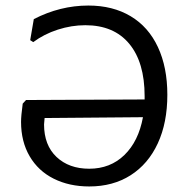

<svg xmlns="http://www.w3.org/2000/svg" viewBox="-20 -666 661 693"><path d="M584 -324Q584 -223 549.5 -148.5Q515 -74 451.5 -33.5Q388 7 302 7Q230 7 174 -21Q118 -49 87 -102Q56 -155 56 -226Q56 -248 62 -292L74 -305L502 -307V-319Q502 -441 446.5 -508Q391 -575 288 -575Q238 -575 188.5 -559Q139 -543 100 -514L89 -521L102 -597Q197 -646 299 -646Q387 -646 451.5 -607.5Q516 -569 550 -496Q584 -423 584 -324ZM496 -243 141 -240 139 -217Q139 -142 184 -99.5Q229 -57 302 -57Q378 -57 429 -106.5Q480 -156 496 -243Z"/></svg>

Font: Alegreya Sans
Style: Regular
Weight: 400
Designer: Juan Pablo del Peral
Foundry: Huerta Tipografica
Version: Version 2.008; ttfautohint (v1.6)